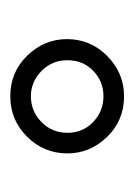

<svg xmlns="http://www.w3.org/2000/svg" viewBox="36 -759 261 373"><g transform="rotate(-90 166.5 -572.5)"><path d="M55 -572Q55 -618 87.5 -650.5Q120 -683 166 -683Q213 -683 245 -650Q277 -617 277 -573Q277 -527 244 -494.5Q211 -462 166 -462Q119 -462 87 -495Q55 -528 55 -572ZM166 -643Q137 -643 116 -622.5Q95 -602 95 -572Q95 -542 116 -522Q137 -502 166 -502Q195 -502 215.5 -522Q236 -542 236 -572Q236 -602 215 -622.5Q194 -643 166 -643Z"/></g></svg>

Font: CMU Serif
Style: Roman
Weight: 500
Version: Version 0.7.0